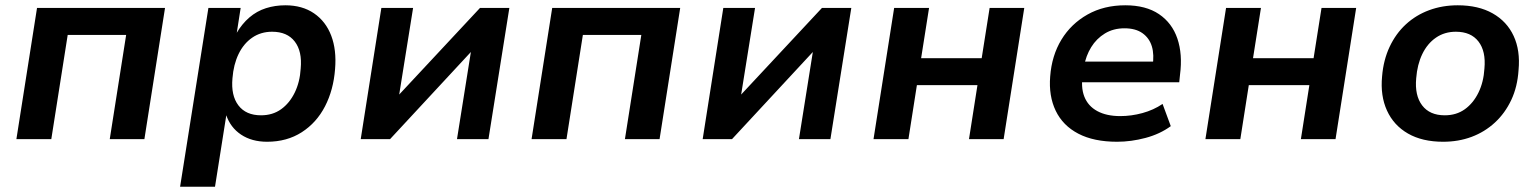

<svg xmlns="http://www.w3.org/2000/svg" viewBox="-20 -526 5817 726"><path d="M42 0 120 -496H604L526 0H395L457 -394H236L174 0Z M661 180 768 -496H890L875 -400H874Q895 -436 923 -460Q951 -484 985.5 -495Q1020 -506 1059 -506Q1123 -506 1167.5 -475.5Q1212 -445 1232.5 -391Q1253 -337 1247 -265Q1241 -186 1209 -124Q1177 -62 1121 -26Q1065 10 990 10Q932 10 891.5 -17Q851 -44 835 -92H836L793 180ZM967 -90Q1011 -90 1043 -113Q1075 -136 1094.5 -176Q1114 -216 1117 -267Q1123 -332 1094.5 -369Q1066 -406 1009 -406Q966 -406 933.5 -383.5Q901 -361 882 -321.5Q863 -282 859 -230Q853 -165 881.5 -127.5Q910 -90 967 -90Z M1344 0 1422 -496H1542L1487 -153H1475L1795 -496H1906L1827 0H1708L1763 -345H1775L1455 0Z M1990 0 2068 -496H2552L2474 0H2343L2405 -394H2184L2122 0Z M2637 0 2715 -496H2835L2780 -153H2768L3088 -496H3199L3120 0H3001L3056 -345H3068L2748 0Z M3283 0 3361 -496H3493L3463 -306H3692L3722 -496H3853L3775 0H3644L3676 -204H3447L3415 0Z M4204 10Q4116 10 4057.5 -20.5Q3999 -51 3972 -107Q3945 -163 3951 -237Q3957 -316 3993.5 -376Q4030 -436 4092 -471Q4154 -506 4235 -506Q4313 -506 4362.5 -472.5Q4412 -439 4432 -380Q4452 -321 4442 -244L4439 -215H4051L4063 -293H4356L4338 -275Q4345 -319 4335.5 -350.5Q4326 -382 4300 -400.5Q4274 -419 4232 -419Q4190 -419 4158 -399.5Q4126 -380 4106 -347.5Q4086 -315 4079 -275L4075 -249Q4066 -197 4080 -161Q4094 -125 4129 -106Q4164 -87 4216 -87Q4258 -87 4300 -98.5Q4342 -110 4376 -133L4407 -49Q4366 -19 4311.5 -4.5Q4257 10 4204 10Z M4538 0 4616 -496H4748L4718 -306H4947L4977 -496H5108L5030 0H4899L4931 -204H4702L4670 0Z M5437 10Q5358 10 5304 -21Q5250 -52 5224.5 -108Q5199 -164 5206 -237Q5211 -299 5234.5 -349Q5258 -399 5296 -434Q5334 -469 5384 -487.5Q5434 -506 5492 -506Q5570 -506 5624 -475.5Q5678 -445 5703.5 -390Q5729 -335 5722 -261Q5718 -198 5694.5 -148Q5671 -98 5632.5 -62.5Q5594 -27 5544.5 -8.5Q5495 10 5437 10ZM5443 -90Q5487 -90 5519 -113Q5551 -136 5570.5 -176Q5590 -216 5593 -267Q5599 -332 5570.5 -369Q5542 -406 5485 -406Q5442 -406 5409.5 -383.5Q5377 -361 5358 -321.5Q5339 -282 5335 -230Q5329 -165 5357.5 -127.5Q5386 -90 5443 -90Z"/></svg>

Font: Nunito Sans 9pt
Style: Bold Italic
Weight: 700
Italic angle: -9°
Version: Version 3.101;gftools[0.9.27]